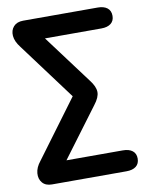

<svg xmlns="http://www.w3.org/2000/svg" viewBox="-95 -774 791 1022"><g transform="rotate(-10 300.0 -262.5)"><path d="M102 180Q68 180 50.5 159.5Q33 139 35.5 108Q38 77 63 46L292 -263L63 -571Q37 -604 34.5 -634.5Q32 -665 50 -685Q68 -705 102 -705H505Q538 -705 556.5 -690.5Q575 -676 575 -648Q575 -621 556.5 -606.5Q538 -592 505 -592H200L397 -328Q425 -292 425.5 -263Q426 -234 397 -197L200 67H505Q538 67 556.5 81.5Q575 96 575 123Q575 151 556.5 165.5Q538 180 505 180Z"/></g></svg>

Font: Chiron GoRound TC SB
Style: Regular
Weight: 500
Designer: Ryoko NISHIZUKA 西塚涼子 (kana, bopomofo & ideographs); Paul D. Hunt (Latin, Greek & Cyrillic); Sandoll Communications 산돌커뮤니
Foundry: Adobe
Version: Version 1.000;hotconv 1.1.1;makeotfexe 2.6.0